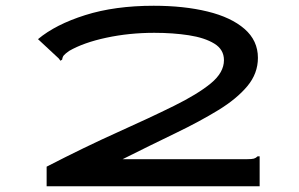

<svg xmlns="http://www.w3.org/2000/svg" viewBox="-20 -647 1040 667"><path d="M142 -68Q276 -137 388.5 -187.5Q501 -238 584 -279Q667 -320 712.5 -357.5Q758 -395 758 -438Q758 -475 724.5 -495.5Q691 -516 636 -524.5Q581 -533 516 -533Q429 -533 349.5 -516Q270 -499 220 -470Q206 -460 201.5 -454.5Q197 -449 196 -440L190 -436L184 -444L112 -511Q173 -562 276 -594.5Q379 -627 514 -627Q619 -627 701 -607Q783 -587 829.5 -546.5Q876 -506 876 -446Q876 -392 839.5 -348Q803 -304 738.5 -264.5Q674 -225 589 -184Q504 -143 406 -94H838Q855 -94 862 -96Q869 -98 875 -104H882V0H142Z"/></svg>

Font: Inconsolata UltraExpanded SemiBold
Style: Regular
Weight: 600
Width: 9
Monospace: yes
Designer: Raph Levien, Cyreal, Brenton Simpson
Foundry: Raph Levien, Cyreal, Google
Version: Version 3.001; ttfautohint (v1.8.2.53-6de2)